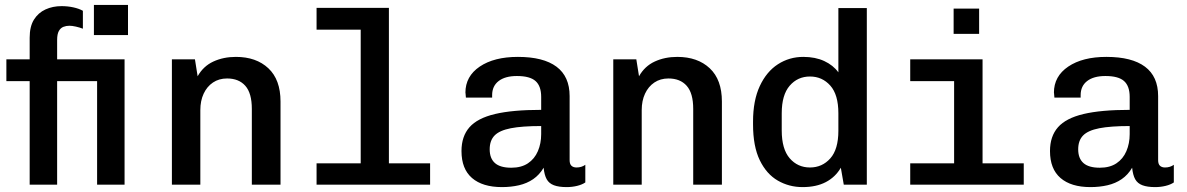

<svg xmlns="http://www.w3.org/2000/svg" viewBox="-20 -753 4840 783"><path d="M101 0V-422H6V-511H101V-599Q101 -645 118.5 -673Q136 -701 165.5 -714.5Q195 -728 231 -728Q256 -728 279 -723Q302 -718 318 -709V-636Q305 -641 289.5 -644.5Q274 -648 263 -648Q250 -648 238.5 -643.5Q227 -639 220 -626.5Q213 -614 213 -590V-511H488V0H376V-422H213V0ZM363 -610V-733H502V-610Z M681 0V-511H775L786 -442Q809 -483 850 -502Q891 -521 942 -521Q1025 -521 1074.5 -474.5Q1124 -428 1124 -339V0H1007V-309Q1007 -373 980.5 -403Q954 -433 906 -433Q873 -433 848.5 -416.5Q824 -400 810.5 -371Q797 -342 797 -304V0Z M1451 0V-632H1271V-721H1566V0ZM1271 0V-87H1734V0Z M2027 10Q1948 10 1905 -27Q1862 -64 1862 -137Q1862 -197 1894.5 -234Q1927 -271 1998.5 -288Q2070 -305 2187 -305V-358Q2187 -402 2164 -422.5Q2141 -443 2088 -443Q2040 -443 2013.5 -422.5Q1987 -402 1987 -365V-355H1880Q1879 -368 1878.5 -372.5Q1878 -377 1878 -376.5Q1878 -376 1878 -374.5Q1878 -373 1878 -375Q1878 -442 1936.5 -481.5Q1995 -521 2092 -521Q2196 -521 2249.5 -481Q2303 -441 2303 -361V-100Q2303 -84 2310.5 -77Q2318 -70 2331 -70Q2352 -70 2367 -81V-9Q2354 0 2333.5 5Q2313 10 2291 10Q2259 10 2239 2.5Q2219 -5 2209.5 -22Q2200 -39 2197 -69Q2180 -40 2154.5 -22.5Q2129 -5 2096.5 2.5Q2064 10 2027 10ZM2065 -69Q2106 -69 2133 -87Q2160 -105 2173.5 -136.5Q2187 -168 2187 -206V-239Q2109 -239 2063 -230Q2017 -221 1997 -200.5Q1977 -180 1977 -144Q1977 -107 1998.5 -88Q2020 -69 2065 -69Z M2481 0V-511H2575L2586 -442Q2609 -483 2650 -502Q2691 -521 2742 -521Q2825 -521 2874.5 -474.5Q2924 -428 2924 -339V0H2807V-309Q2807 -373 2780.5 -403Q2754 -433 2706 -433Q2673 -433 2648.5 -416.5Q2624 -400 2610.5 -371Q2597 -342 2597 -304V0Z M3253 10Q3198 10 3152 -16.5Q3106 -43 3078.5 -99.5Q3051 -156 3051 -246V-257Q3051 -343 3078.5 -402Q3106 -461 3152.5 -491Q3199 -521 3256 -521Q3305 -521 3341.5 -504Q3378 -487 3399 -458V-720H3515V0H3421L3409 -69Q3387 -31 3348 -10.5Q3309 10 3253 10ZM3283 -70Q3333 -70 3366 -107Q3399 -144 3399 -220V-291Q3399 -367 3366 -404Q3333 -441 3283 -441Q3233 -441 3200.5 -403.5Q3168 -366 3168 -291V-221Q3168 -145 3200.5 -107.5Q3233 -70 3283 -70Z M3871 0V-422H3692V-511H3987V0ZM3692 0V-87H4155V0ZM3869 -615V-718H3973V-615Z M4427 10Q4348 10 4305 -27Q4262 -64 4262 -137Q4262 -197 4294.5 -234Q4327 -271 4398.5 -288Q4470 -305 4587 -305V-358Q4587 -402 4564 -422.5Q4541 -443 4488 -443Q4440 -443 4413.5 -422.5Q4387 -402 4387 -365V-355H4280Q4279 -368 4278.5 -372.5Q4278 -377 4278 -376.5Q4278 -376 4278 -374.5Q4278 -373 4278 -375Q4278 -442 4336.5 -481.5Q4395 -521 4492 -521Q4596 -521 4649.5 -481Q4703 -441 4703 -361V-100Q4703 -84 4710.5 -77Q4718 -70 4731 -70Q4752 -70 4767 -81V-9Q4754 0 4733.5 5Q4713 10 4691 10Q4659 10 4639 2.5Q4619 -5 4609.5 -22Q4600 -39 4597 -69Q4580 -40 4554.5 -22.5Q4529 -5 4496.5 2.5Q4464 10 4427 10ZM4465 -69Q4506 -69 4533 -87Q4560 -105 4573.5 -136.5Q4587 -168 4587 -206V-239Q4509 -239 4463 -230Q4417 -221 4397 -200.5Q4377 -180 4377 -144Q4377 -107 4398.5 -88Q4420 -69 4465 -69Z"/></svg>

Font: Chivo Mono Medium
Style: Regular
Weight: 500
Monospace: yes
Designer: Hector Gatti
Foundry: Omnibus-Type
Version: Version 1.008